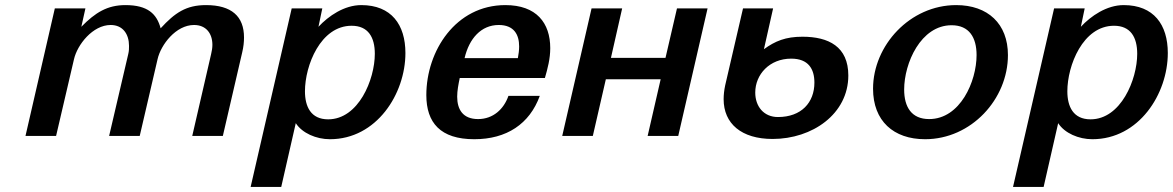

<svg xmlns="http://www.w3.org/2000/svg" viewBox="-20 -533 4600 753"><path d="M80 0H200L270 -300C283 -358 344 -435 414 -435C462 -435 486 -399 486 -353C486 -343 486 -333 483 -321L408 0H528L598 -301C611 -358 670 -435 741 -435C788 -435 813 -402 813 -357C813 -346 811 -333 808 -321L734 0H854L930 -328C935 -349 937 -368 937 -386C937 -469 888 -513 788 -513C710 -513 666 -483 610 -422C595 -478 560 -513 472 -513C401 -513 354 -484 299 -428L315 -500H195Z M963 200H1083L1140 -50C1165 -11 1220 13 1274 13C1457 13 1570 -165 1570 -325C1570 -436 1515 -513 1397 -513C1330 -513 1268 -470 1229 -428L1244 -500H1124ZM1176 -175C1176 -276 1237 -432 1359 -432C1424 -432 1450 -387 1450 -322C1450 -221 1386 -65 1267 -65C1199 -65 1176 -115 1176 -175Z M1652 -160C1652 -52 1707 13 1840 13C1967 13 2057 -47 2097 -157H1974C1956 -105 1914 -66 1855 -66C1795 -66 1773 -104 1773 -154C1773 -177 1778 -203 1783 -227H2117C2128 -265 2138 -303 2138 -344C2138 -443 2084 -513 1962 -513C1767 -513 1652 -333 1652 -160ZM1802 -305C1820 -382 1867 -435 1936 -435C1996 -435 2016 -397 2016 -351C2016 -336 2014 -321 2011 -305Z M2640 0 2755 -500H2635L2590 -306H2376L2420 -500H2300L2185 0H2305L2356 -222H2571L2520 0Z M2818 -144C2818 -48 2888 12 3010 12C3166 12 3307 -86 3307 -237C3307 -350 3230 -389 3127 -389C3061 -389 3020 -372 2976 -340L3012 -500H2894L2824 -198C2820 -179 2818 -161 2818 -144ZM2942 -170C2942 -241 2998 -303 3083 -303C3150 -303 3174 -263 3174 -209C3174 -131 3123 -74 3031 -74C2975 -74 2942 -116 2942 -170Z M3404 -185C3404 -59 3484 13 3608 13C3789 13 3933 -144 3933 -317C3933 -440 3854 -513 3730 -513C3549 -513 3404 -355 3404 -185ZM3526 -182C3526 -285 3591 -434 3712 -434C3781 -434 3810 -386 3810 -317C3810 -214 3746 -66 3624 -66C3555 -66 3526 -113 3526 -182Z M3953 200H4073L4130 -50C4155 -11 4210 13 4264 13C4447 13 4560 -165 4560 -325C4560 -436 4505 -513 4387 -513C4320 -513 4258 -470 4219 -428L4234 -500H4114ZM4166 -175C4166 -276 4227 -432 4349 -432C4414 -432 4440 -387 4440 -322C4440 -221 4376 -65 4257 -65C4189 -65 4166 -115 4166 -175Z"/></svg>

Font: Perun SemiBold Italic
Style: Regular
Weight: 400
Italic angle: -12°
Foundry: Copyright (c) Stefan Peev, Context Ltd, 2016
Version: Version 1.026